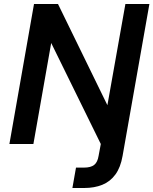

<svg xmlns="http://www.w3.org/2000/svg" viewBox="-20 -720 767 960"><path d="M27 0 150 -700H270L517 -194L607 -700H727L593 59Q583 117 557 152.5Q531 188 491.5 204Q452 220 401 220H342L360 118H400Q434 118 451 104.5Q468 91 473 59L484 0L236 -505L147 0Z"/></svg>

Font: DM Sans 16pt SemiBold
Style: Italic
Weight: 600
Italic angle: -10°
Version: Version 4.004;gftools[0.9.30]